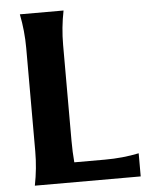

<svg xmlns="http://www.w3.org/2000/svg" viewBox="-53 -780 630 823"><g transform="rotate(-5 262.0 -368.5)"><path d="M63.5 0Q78.1 -73.2 78.1 -146.5V-590.8Q78.1 -664.1 63.5 -737.3H251.5Q236.8 -664.6 236.8 -590.8V-177.7Q236.8 -129.9 240.7 -85H372.6Q449.7 -85 519 -99.6V0Z"/></g></svg>

Font: Classica
Style: Bold
Weight: 700
Designer: Wojciech Kalinowski "wmk69" (wmk69@o2.pl)
Foundry: Wojciech Kalinowski "wmk69" (wmk69@o2.pl)
Version: Version 2.1.1; 2021-05-14